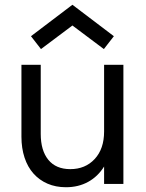

<svg xmlns="http://www.w3.org/2000/svg" viewBox="-20 -772 614 806"><path d="M151 -210Q151 -140 183 -101Q215 -62 275 -62Q338 -62 377.5 -104.5Q417 -147 417 -220V-500H498V0H417V-73Q391 -31 350 -8.5Q309 14 257 14Q214 14 179.5 -1Q145 -16 120.5 -43.5Q96 -71 83 -110.5Q70 -150 70 -198V-500H151ZM110 -620 284 -752 458 -620 416 -566 284 -665 152 -566Z"/></svg>

Font: NT Somic
Style: Regular
Weight: 400
Designer: Ravid Balaliev — lead type designer, mastering
Michael Voronin — secret advisor, marketing
Ivan Kovalenko — best boy
Foundry: NT Type
Version: Version 0.7